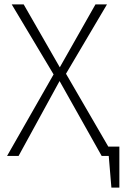

<svg xmlns="http://www.w3.org/2000/svg" viewBox="-20 -704 559 867"><path d="M519 -42V143H483L471 0H439L249 -338L64 0H12L222 -368L33 -684H87L250 -400L411 -684H463L278 -371L469 -42Z"/></svg>

Font: FiraGO ExtraLight
Style: Regular
Weight: 200
Designer: bBox Type
Foundry: bBox Type GmbH
Version: Version 1.001